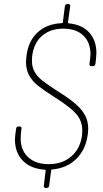

<svg xmlns="http://www.w3.org/2000/svg" viewBox="-20 -821 502 938"><path d="M234 7Q230 7 230 11L220 87Q218 97 209 97H202Q198 97 195.5 94Q193 91 194 87L203 12Q203 8 200 8Q131 4 92 -35.5Q53 -75 53 -140Q53 -148 55 -166L59 -193Q59 -197 62 -200Q65 -203 70 -203H76Q81 -203 83.5 -200Q86 -197 85 -193L82 -167Q81 -159 81 -144Q81 -87 117.5 -53Q154 -19 218 -19Q285 -19 329 -57.5Q373 -96 381 -162Q382 -169 382 -183Q382 -232 350.5 -266.5Q319 -301 244 -348Q194 -380 166.5 -401.5Q139 -423 123 -451.5Q107 -480 107 -519Q107 -526 109 -546Q118 -621 164 -663Q210 -705 283 -708Q287 -708 287 -712L297 -791Q299 -801 308 -801H315Q319 -801 321.5 -798Q324 -795 323 -791L312 -711Q312 -707 316 -707Q380 -701 415.5 -662.5Q451 -624 451 -561Q451 -553 449 -533L446 -508Q445 -504 442 -501Q439 -498 435 -498H426Q417 -498 417 -508L420 -531Q422 -547 422 -556Q422 -614 387 -647.5Q352 -681 289 -681Q226 -681 185.5 -646Q145 -611 137 -546Q136 -538 136 -524Q136 -492 150 -468.5Q164 -445 188.5 -426Q213 -407 264 -374Q318 -340 348 -314.5Q378 -289 394.5 -259.5Q411 -230 411 -192Q411 -184 409 -166Q400 -92 353.5 -45.5Q307 1 234 7Z"/></svg>

Font: Barlow Semi Condensed Thin
Style: Italic
Weight: 250
Width: 4
Italic angle: -7°
Designer: Jeremy Tribby
Foundry: Tribby Type
Version: Version 1.408